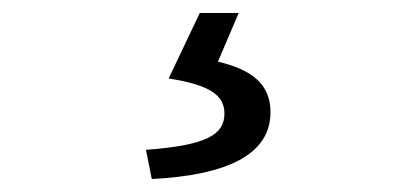

<svg xmlns="http://www.w3.org/2000/svg" viewBox="-20 -23 646 296"><path d="M214 253C331 247 397 215 397 150C397 105 366 84 316 72L348 -3H288L240 98C304 108 326 124 326 152C326 185 298 201 205 208Z"/></svg>

Font: Squished Noto Sans CJK JP Regular
Style: Regular
Weight: 400
Designer: Ryoko NISHIZUKA (kana & ideographs); Paul D. Hunt (Latin, Greek & Cyrillic); Wenlong ZHANG (bopomofo); Sandoll Communica
Foundry: Adobe Systems Incorporated
Version: Version 1.004;PS 1.004;hotconv 1.0.82;makeotf.lib2.5.63406